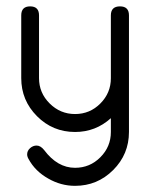

<svg xmlns="http://www.w3.org/2000/svg" viewBox="-20 -420 496 611"><path d="M390.4 -371.1V0Q390.4 71 340.1 121.2Q289.8 171.4 218.8 171.4Q173.8 171.4 133.5 148.2Q91.8 124.8 71 86.2Q66.4 78.4 66.4 71.3Q66.4 59.8 75.7 51.5Q85 43.2 96.4 43.2Q109.1 43.2 120.4 57.4Q162.8 114 218.8 114Q266.1 114 299.4 80.4Q332.8 46.9 332.8 0V-43.9Q284.2 0 218.8 0Q147.7 0 97.7 -50.3Q47.6 -100.6 47.6 -171.4V-371.1Q47.6 -399.7 75.9 -399.7Q104.2 -399.7 104.2 -371.1V-171.4Q104.2 -124.3 138.1 -90.7Q171.9 -57.1 218.8 -57.1Q266.1 -57.1 299.4 -90.7Q332.8 -124.3 332.8 -171.1V-371.1Q332.8 -399.7 361.8 -399.7Q390.4 -399.7 390.4 -371.1Z"/></svg>

Font: EnergyBar
Style: Regular
Weight: 400
Italic angle: -10°
Version: 1.0 2000-03-28